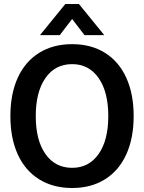

<svg xmlns="http://www.w3.org/2000/svg" viewBox="-20 -931 721 961"><path d="M32 -350Q32 -461 69 -542Q106 -623 176 -666.5Q246 -710 341 -710Q436 -710 505.5 -666.5Q575 -623 612 -542Q649 -461 649 -350Q649 -239 612 -158Q575 -77 505.5 -33.5Q436 10 341 10Q246 10 176 -33.5Q106 -77 69 -158Q32 -239 32 -350ZM522 -350Q522 -471 473.5 -540.5Q425 -610 341 -610Q256 -610 207.5 -540.5Q159 -471 159 -350Q159 -229 207.5 -160Q256 -91 341 -91Q425 -91 473.5 -160Q522 -229 522 -350ZM307 -911H375L502 -755H403L341 -836L279 -755H180Z"/></svg>

Font: Sarabun SemiBold
Style: Regular
Weight: 600
Designer: Suppakit Chalermlarp | Katatrad Co.,Ltd.
Foundry: Cadson Demak Co.,Ltd.
Version: Version 1.000; ttfautohint (v1.6)